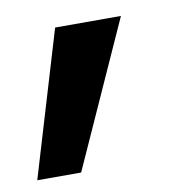

<svg xmlns="http://www.w3.org/2000/svg" viewBox="-80 -158 371 387"><g transform="rotate(-10 105.5 35.5)"><path d="M57.1 183.6 190.9 -113.3H56.2L-32.7 183.6Z"/></g></svg>

Font: Winston SemiBold
Style: Italic
Weight: 600
Italic angle: -8.13011°
Designer: Vernon Adams, Kim Jin-seong, David Berlow, Cristiano Sobral
Foundry: The Winston Project Authors
Version: Version 3.004